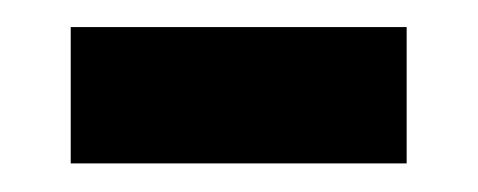

<svg xmlns="http://www.w3.org/2000/svg" viewBox="-20 -338 346 139"><path d="M31.2 -219.7V-318.4H274.4V-219.7Z"/></svg>

Font: Open Sans SemiCondensed SemiBold
Style: Regular
Weight: 600
Width: 4
Designer: Monotype Design Team
Foundry: Monotype Imaging Inc.
Version: Version 3.000